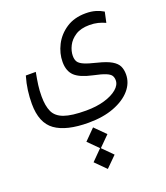

<svg xmlns="http://www.w3.org/2000/svg" viewBox="-148 -488 881 1018"><g transform="rotate(-20 293.0 21.0)"><path d="M272.5 164.1Q147.5 164.1 85.2 119.6Q22.9 75.2 22.9 -32.7Q22.9 -70.3 27.8 -107.7Q32.7 -145 44.4 -185.1H100.6Q92.8 -144 88.9 -114.7Q85 -85.4 85 -52.2Q85 1.5 100.3 34.9Q115.7 68.4 158.2 83.7Q200.7 99.1 282.2 99.1Q340.8 99.1 386.2 85.7Q431.6 72.3 457.8 50Q483.9 27.8 483.9 1.5Q483.9 -13.7 477.1 -24.9Q470.2 -36.1 447.8 -45.4Q425.3 -54.7 378.4 -64.5Q310.1 -79.1 281 -106.4Q252 -133.8 252 -185.5Q252 -233.9 275.6 -280.3Q299.3 -326.7 344.7 -356.7Q390.1 -386.7 454.6 -386.7Q486.3 -386.7 511 -379.2Q535.6 -371.6 553.7 -360.4L541 -301.3Q521.5 -310.5 500 -315.9Q478.5 -321.3 452.1 -321.3Q403.8 -321.3 373.3 -301.8Q342.8 -282.2 328.4 -253.4Q314 -224.6 314 -197.3Q314 -177.2 321.8 -164.3Q329.6 -151.4 352.8 -141.1Q376 -130.9 422.9 -119.6Q474.6 -106.9 501 -91.3Q527.3 -75.7 536.6 -55.9Q545.9 -36.1 545.9 -9.8Q545.9 38.6 512 77.9Q478 117.2 416.7 140.6Q355.5 164.1 272.5 164.1ZM283.7 429.2 224.6 370.1 282.7 311.5 226.1 254.9 285.2 195.3 344.7 254.9 286.6 313 343.3 370.1Z"/></g></svg>

Font: Cascadia Mono PL Light
Style: Regular
Weight: 300
Monospace: yes
Designer: Aaron Bell
Foundry: Saja Typeworks
Version: Version 2404.023; ttfautohint (v1.8.4)